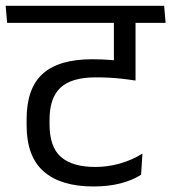

<svg xmlns="http://www.w3.org/2000/svg" viewBox="-36 -653 604 677"><path d="M312.1 -572.4H537.4L531.9 -632.6H306.8ZM441.4 -593.5H366.3V-478.4L441.4 -478.1ZM-10.8 -572.4H548L542.7 -632.6H-16.1ZM365.6 -394.4 441.9 -370.9V-594.9H365.6ZM461.5 -36.9 466.2 -111.4Q430.6 -89.1 387.7 -76.7Q344.9 -64.3 300.2 -64.3Q219 -64.3 178.8 -99.7Q138.7 -135 138.7 -214.4V-230.7Q138.7 -308.4 177.7 -344.3Q216.8 -380.2 301.4 -380.2Q324.7 -380.2 347.3 -379.1Q369.8 -378 392.9 -375.5Q416 -373 441.9 -368.9V-430.5Q399.2 -437.8 362.6 -440.9Q325.9 -444.1 289.3 -444.1Q171.5 -444.1 114.7 -392.9Q57.8 -341.6 57.8 -232.5V-211.9Q57.8 -100.9 118.4 -48.2Q179 4.5 293.6 4.5Q346.2 4.5 388.5 -6.3Q430.9 -17.2 461.5 -36.9Z"/></svg>

Font: Anek Devanagari Medium
Style: Regular
Weight: 500
Designer: Kailash Malviya (Devanagari) & Yesha Goshar (Latin)
Foundry: Ek Type
Version: Version 1.003